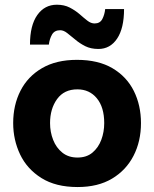

<svg xmlns="http://www.w3.org/2000/svg" viewBox="-20 -760 638 794"><path d="M301 13.5Q210.5 13.5 151.2 -23.8Q92 -61 63.2 -121.2Q34.5 -181.5 34.5 -251Q34.5 -325.5 64.8 -384.8Q95 -444 153.8 -478.2Q212.5 -512.5 298 -512.5Q386.5 -512.5 445.2 -477.8Q504 -443 533.5 -383.8Q563 -324.5 563 -251Q563 -175.5 532.2 -115.8Q501.5 -56 443.2 -21.2Q385 13.5 301 13.5ZM300.5 -108.5Q338 -108.5 362.2 -128.8Q386.5 -149 398.8 -181.5Q411 -214 411 -251Q411 -316.5 380.5 -353.5Q350 -390.5 300 -390.5Q245 -390.5 216 -350.2Q187 -310 187 -251Q187 -214 199.8 -181.5Q212.5 -149 237.8 -128.8Q263 -108.5 300.5 -108.5ZM387 -557.5Q355.5 -557.5 332.2 -569.2Q309 -581 291 -596.5Q273 -611.5 258 -623.2Q243 -635 229 -635Q205.5 -635 195.2 -617.2Q185 -599.5 182 -575.5H104Q104 -655 134.2 -697.8Q164.5 -740.5 215 -740.5Q245.5 -740.5 268.2 -728.8Q291 -717 308.5 -702Q326 -686.5 341 -674.8Q356 -663 371 -663Q393.5 -663 403 -681Q412.5 -699 415 -722.5H493Q493 -643 464.2 -600.2Q435.5 -557.5 387 -557.5Z"/></svg>

Font: Heraclito
Style: Bold
Weight: 700
Designer: Kostas Bartsokas (font) & Cristiano Sobral (main changes)
Foundry: Kostas Bartsokas (font) & Cristiano Sobral (main changes)
Version: Version 1.00;July 8, 2020;FontCreator 13.0.0.2655 64-bit